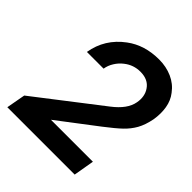

<svg xmlns="http://www.w3.org/2000/svg" viewBox="-207 -904 1040 1040"><g transform="rotate(45 313.5 -384.0)"><path d="M227 -707.5Q304.5 -765.5 415.5 -765.5Q470 -765.5 515.8 -745.2Q561.5 -725 590.5 -685.5Q616.5 -652.5 623.8 -608.2Q631 -564 623 -515.5Q613 -463.5 593 -427.5Q573 -392 542 -362.5Q512 -334 454 -289.5L231.5 -120H553L532.5 -1H16.5L36.5 -110.5L407.5 -397Q483.5 -455 494 -516.5Q499 -542 494.8 -565.2Q490.5 -588.5 478 -606Q450.5 -647 390.5 -647Q338 -647 297 -614.5Q274 -597 257.8 -571Q241.5 -545 237.5 -517.5H109.5Q129 -635 227 -707.5Z"/></g></svg>

Font: Russisch Sans
Style: Bold Italic
Weight: 700
Italic angle: -10°
Designer: Michael Sharanda (font) & Cristiano Sobral (main changes)
Foundry: Michael Sharanda
Version: Version 2.00;September 8, 2020;FontCreator 13.0.0.2681 64-bi